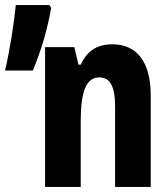

<svg xmlns="http://www.w3.org/2000/svg" viewBox="-127 -734 647 754"><path d="M-107 -457H2C36 -540 58 -614 74 -703L67 -714H-65C-71 -649 -88 -539 -107 -457ZM50 0H190V-258C190 -376 212 -430 263 -430C304 -430 325 -397 325 -316V0H465V-358C465 -496 407 -560 314 -560C252 -560 214 -532 190 -480H181L165 -549H50Z"/></svg>

Font: Noto Sans Mono ExtraCondensed ExtraBold
Style: Regular
Weight: 800
Width: 2
Designer: Monotype Design Team
Foundry: Monotype Imaging Inc.
Version: Version 2.014